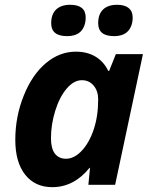

<svg xmlns="http://www.w3.org/2000/svg" viewBox="-20 -772 634 802"><path d="M198.2 9.8Q126.5 9.8 85.2 -42.2Q43.9 -94.2 43.9 -188Q43.9 -284.7 79.1 -372.3Q114.3 -460 171.4 -508.1Q228.5 -556.2 296.9 -556.2Q344.2 -556.2 378.7 -535.6Q413.1 -515.1 432.1 -476.1H436L463.9 -545.9H577.1L460.9 0H349.1L356 -70.8H354Q288.6 9.8 198.2 9.8ZM255.9 -108.9Q289.6 -108.9 320.8 -141.6Q352.1 -174.3 371.1 -230.2Q390.1 -286.1 390.1 -356.9Q390.1 -391.6 371.3 -414.3Q352.5 -437 321.8 -437Q288.6 -437 258.5 -401.9Q228.5 -366.7 210.7 -309.1Q192.9 -251.5 192.9 -194.8Q192.9 -151.9 209.2 -130.4Q225.6 -108.9 255.9 -108.9ZM193.8 -674.8Q193.8 -712.9 214.6 -732.4Q235.4 -752 272.9 -752Q337.9 -752 337.9 -699.2Q337.9 -663.6 318.8 -642.3Q299.8 -621.1 259.8 -621.1Q193.8 -621.1 193.8 -674.8ZM390.1 -674.8Q390.1 -712.9 410.6 -732.4Q431.2 -752 469.2 -752Q501 -752 517.6 -738.3Q534.2 -724.6 534.2 -699.2Q534.2 -663.6 514.9 -642.3Q495.6 -621.1 456.1 -621.1Q390.1 -621.1 390.1 -674.8Z"/></svg>

Font: CAA NEO Sans
Style: Bold Italic
Weight: 700
Italic angle: -12°
Version: Version 1.10